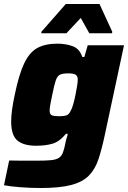

<svg xmlns="http://www.w3.org/2000/svg" viewBox="-31 -737 642 963"><path d="M172 206Q122 206 70.5 202Q19 198 -11 192L15 68Q47 69 82 69Q117 69 150 69Q196 69 223 66.5Q250 64 264 55Q278 46 285 27Q292 8 298 -24Q300 -35 303.5 -45Q307 -55 309 -66H300Q268 -27 233 -16.5Q198 -6 150 -6Q88 -6 56.5 -32Q25 -58 25 -128Q25 -179 43 -262Q64 -364 90.5 -419.5Q117 -475 156.5 -496.5Q196 -518 257 -518Q298 -518 333 -505.5Q368 -493 382 -451H392L409 -510H591L494 -57Q479 13 462.5 62.5Q446 112 414.5 144Q383 176 325.5 191Q268 206 172 206ZM267 -154Q291 -154 303.5 -159Q316 -164 324 -182Q330 -192 336 -213Q342 -234 347 -258.5Q352 -283 355.5 -304.5Q359 -326 359 -337Q359 -356 348 -362.5Q337 -369 313 -369Q285 -369 271 -363Q257 -357 249 -334.5Q241 -312 231 -261Q225 -232 221.5 -213.5Q218 -195 218 -183Q218 -163 229.5 -158.5Q241 -154 267 -154ZM176 -570 177 -578 299 -717H468L532 -578L531 -570H417L374 -647L302 -570Z"/></svg>

Font: Saira ExtraBold
Style: Italic
Weight: 800
Italic angle: -12°
Designer: Hector Gatti with collaboration of the Omnibus-Type team
Foundry: Omnibus-Type
Version: Version 1.100; ttfautohint (v1.8.3)